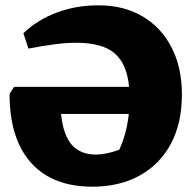

<svg xmlns="http://www.w3.org/2000/svg" viewBox="-20 -690 731 723"><path d="M328 13Q177 13 96.5 -77.5Q16 -168 16 -336L33 -363H466Q458 -449 412 -489Q366 -529 266 -529Q228 -529 183.5 -523Q139 -517 87 -507L68 -565Q122 -616 194.5 -643Q267 -670 351 -670Q446 -670 516.5 -628.5Q587 -587 626 -511.5Q665 -436 665 -334Q665 -227 624 -149.5Q583 -72 507 -29.5Q431 13 328 13ZM429 -126Q457 -186 465 -261H210Q218 -181 250.5 -144.5Q283 -108 341 -108Q379 -108 429 -126Z"/></svg>

Font: Piazzolla ExtraBold
Style: Regular
Weight: 800
Designer: Juan Pablo del Peral
Foundry: Huerta Tipografica
Version: Version 1.330